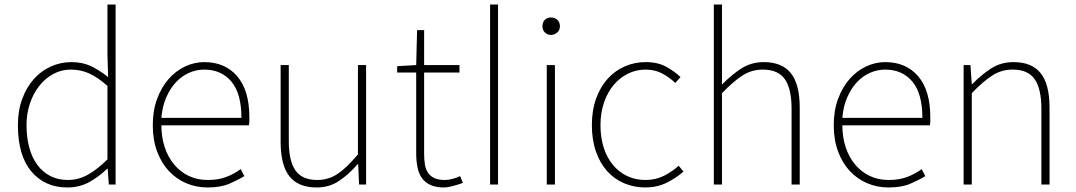

<svg xmlns="http://www.w3.org/2000/svg" viewBox="-20 -814 4746 847"><path d="M277 13Q178 13 118.5 -57.5Q59 -128 59 -262Q59 -326 78 -377.5Q97 -429 129 -465Q161 -501 204 -520.5Q247 -540 295 -540Q343 -540 379.5 -523Q416 -506 457 -474L454 -573V-794H490V0H460L455 -70H453Q420 -37 376 -12Q332 13 277 13ZM280 -20Q326 -20 368 -43.5Q410 -67 454 -111V-435Q410 -474 372.5 -490.5Q335 -507 293 -507Q251 -507 215.5 -488Q180 -469 153.5 -435.5Q127 -402 112 -357.5Q97 -313 97 -262Q97 -208 109 -163.5Q121 -119 144.5 -87Q168 -55 202 -37.5Q236 -20 280 -20Z M895 13Q845 13 801 -6Q757 -25 724.5 -60Q692 -95 673 -146Q654 -197 654 -262Q654 -326 673 -377.5Q692 -429 723.5 -465Q755 -501 796 -520.5Q837 -540 881 -540Q973 -540 1026.5 -477.5Q1080 -415 1080 -297Q1080 -289 1080 -280Q1080 -271 1078 -261H692Q692 -209 706.5 -165Q721 -121 748 -88.5Q775 -56 812.5 -38Q850 -20 897 -20Q942 -20 977 -33Q1012 -46 1042 -68L1058 -37Q1028 -19 990.5 -3Q953 13 895 13ZM1045 -294Q1045 -402 1000.5 -454.5Q956 -507 881 -507Q846 -507 813.5 -492.5Q781 -478 755.5 -450.5Q730 -423 713 -383.5Q696 -344 692 -294Z M1377 13Q1296 13 1257 -36Q1218 -85 1218 -188V-527H1254V-192Q1254 -104 1283.5 -62Q1313 -20 1380 -20Q1429 -20 1469.5 -47Q1510 -74 1559 -133V-527H1595V0H1564L1560 -90H1558Q1518 -44 1475 -15.5Q1432 13 1377 13Z M1940 13Q1903 13 1879 2Q1855 -9 1841 -29Q1827 -49 1821.5 -77Q1816 -105 1816 -140V-494H1732V-522L1816 -527L1820 -681H1851V-527H2007V-494H1851V-135Q1851 -109 1854.5 -88Q1858 -67 1868 -52Q1878 -37 1896 -28.5Q1914 -20 1943 -20Q1958 -20 1977 -25Q1996 -30 2010 -37L2022 -7Q1999 1 1976.5 7Q1954 13 1940 13Z M2142 0V-794H2177V0Z M2392 -527H2428V0H2392ZM2411 -660Q2395 -660 2384 -670.5Q2373 -681 2373 -698Q2373 -717 2384 -727Q2395 -737 2411 -737Q2426 -737 2438 -727Q2450 -717 2450 -698Q2450 -681 2438 -670.5Q2426 -660 2411 -660Z M2827 13Q2777 13 2733.5 -5.5Q2690 -24 2658.5 -59Q2627 -94 2609 -145.5Q2591 -197 2591 -262Q2591 -328 2610 -380Q2629 -432 2661.5 -467.5Q2694 -503 2737 -521.5Q2780 -540 2828 -540Q2882 -540 2919 -519.5Q2956 -499 2982 -474L2959 -448Q2933 -473 2901 -490Q2869 -507 2828 -507Q2786 -507 2750 -489Q2714 -471 2687 -439Q2660 -407 2644.5 -361.5Q2629 -316 2629 -262Q2629 -208 2643 -163.5Q2657 -119 2683.5 -87Q2710 -55 2746.5 -37.5Q2783 -20 2828 -20Q2872 -20 2909 -38.5Q2946 -57 2974 -83L2995 -57Q2962 -28 2920 -7.5Q2878 13 2827 13Z M3129 -794H3165V-441Q3207 -484 3250.5 -512Q3294 -540 3349 -540Q3430 -540 3469 -491Q3508 -442 3508 -339V0H3472V-334Q3472 -422 3442.5 -464.5Q3413 -507 3345 -507Q3296 -507 3255.5 -481Q3215 -455 3165 -403V0H3129Z M3899 13Q3849 13 3805 -6Q3761 -25 3728.5 -60Q3696 -95 3677 -146Q3658 -197 3658 -262Q3658 -326 3677 -377.5Q3696 -429 3727.5 -465Q3759 -501 3800 -520.5Q3841 -540 3885 -540Q3977 -540 4030.5 -477.5Q4084 -415 4084 -297Q4084 -289 4084 -280Q4084 -271 4082 -261H3696Q3696 -209 3710.5 -165Q3725 -121 3752 -88.5Q3779 -56 3816.5 -38Q3854 -20 3901 -20Q3946 -20 3981 -33Q4016 -46 4046 -68L4062 -37Q4032 -19 3994.5 -3Q3957 13 3899 13ZM4049 -294Q4049 -402 4004.5 -454.5Q3960 -507 3885 -507Q3850 -507 3817.5 -492.5Q3785 -478 3759.5 -450.5Q3734 -423 3717 -383.5Q3700 -344 3696 -294Z M4231 -527H4261L4267 -443H4269Q4310 -485 4353 -512.5Q4396 -540 4451 -540Q4532 -540 4571 -491Q4610 -442 4610 -339V0H4574V-334Q4574 -422 4544.5 -464.5Q4515 -507 4447 -507Q4398 -507 4357.5 -481Q4317 -455 4267 -403V0H4231Z"/></svg>

Font: SpoqaHanSans
Style: Thin
Weight: 250
Designer: [Spoqa Han Sans] Dong-huui Kim \uAE40 \uB3D9 \uD718   [Noto Sans] Ryoko NISHIZUKA \u897F \u585A \u6DBC \u5B50  (kana & i
Foundry: Spoqa (http://bi.spoqa.com)
Version: Version 1.004;PS 1.004;hotconv 1.0.82;makeotf.lib2.5.63406